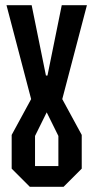

<svg xmlns="http://www.w3.org/2000/svg" viewBox="-20 -720 360 740"><path d="M95 0 25 -70V-200L100 -338L5 -700H102L157 -429H163L218 -700H315L220 -338L295 -200V-70L225 0ZM115 -80H205V-196L160 -287L115 -196Z"/></svg>

Font: Tektur Condensed
Style: Regular
Weight: 400
Width: 3
Designer: Adam Jagosz
Foundry: Adam Jagosz
Version: Version 1.005;gftools[0.9.30]